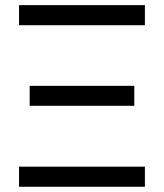

<svg xmlns="http://www.w3.org/2000/svg" viewBox="-20 -713 626 733"><path d="M52.7 0V-76.7H533.2V0ZM52.7 -616.7V-693.4H533.2V-616.7ZM93.3 -309.1V-385.3H492.7V-309.1Z"/></svg>

Font: Cascadia Code PL SemiLight
Style: Regular
Weight: 350
Monospace: yes
Designer: Aaron Bell
Foundry: Saja Typeworks
Version: Version 2404.023; ttfautohint (v1.8.4)